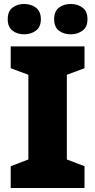

<svg xmlns="http://www.w3.org/2000/svg" viewBox="-20 -948 480 968"><path d="M406 0H34V-110L123 -144V-571L34 -604V-714H406V-604L317 -571V-144L406 -110ZM19 -851Q19 -891 43 -909.5Q67 -928 102 -928Q136 -928 161 -909.5Q186 -891 186 -851Q186 -812 161 -793.5Q136 -775 102 -775Q67 -775 43 -793.5Q19 -812 19 -851ZM253 -851Q253 -891 277 -909.5Q301 -928 337 -928Q371 -928 396 -909.5Q421 -891 421 -851Q421 -812 396 -793.5Q371 -775 337 -775Q301 -775 277 -793.5Q253 -812 253 -851Z"/></svg>

Font: Noto Sans Armenian Black
Style: Regular
Weight: 900
Version: Version 2.007